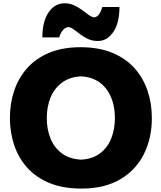

<svg xmlns="http://www.w3.org/2000/svg" viewBox="-20 -1108 962 1144"><path d="M465.3 15.6Q353.5 15.6 272.9 -18.3Q192.4 -52.2 140.6 -110.8Q88.9 -169.4 64 -245.1Q39.1 -320.8 39.1 -404.3Q39.1 -492.7 65.2 -569.3Q91.3 -646 143.6 -703.9Q195.8 -761.7 274.9 -794.2Q354 -826.7 460 -826.7Q567.9 -826.7 647.7 -793.9Q727.5 -761.2 780 -703.4Q832.5 -645.5 858.6 -568.8Q884.8 -492.2 884.8 -404.8Q884.8 -284.2 836.9 -189Q789.1 -93.8 695.6 -39.1Q602.1 15.6 465.3 15.6ZM462.9 -156.7Q531.7 -160.6 576.4 -194.6Q621.1 -228.5 642.8 -283.2Q664.6 -337.9 664.6 -404.8Q664.6 -510.7 612.5 -579.1Q560.5 -647.5 462.9 -653.3Q395.5 -649.4 350.1 -616.2Q304.7 -583 281.7 -528.3Q258.8 -473.6 258.8 -404.8Q258.8 -337.4 281 -282.7Q303.2 -228 348.4 -194.3Q393.6 -160.6 462.9 -156.7ZM563 -863.8Q530.3 -863.8 504.4 -875.7Q478.5 -887.7 457.8 -903.8Q437 -919.9 419.7 -932.6Q402.3 -945.3 386.2 -946.8Q368.2 -944.3 354.2 -927.7Q340.3 -911.1 333 -885.3H232.4Q232.4 -980 269.3 -1034.2Q306.2 -1088.4 365.2 -1088.4Q396 -1088.4 421.9 -1076.2Q447.8 -1064 469.5 -1047.9Q491.2 -1031.7 509 -1018.8Q526.9 -1005.9 541.5 -1004.4Q559.1 -1006.8 570.8 -1023.7Q582.5 -1040.5 589.8 -1066.4H691.9Q691.9 -972.2 655.5 -918Q619.1 -863.8 563 -863.8Z"/></svg>

Font: Pinar-DS3-FD ExtraBold
Style: Regular
Weight: 800
Designer: Amin Abedi
Version: Version 3.000